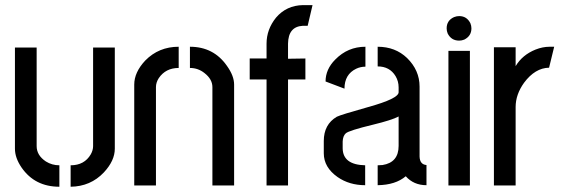

<svg xmlns="http://www.w3.org/2000/svg" viewBox="-20 -709 2153 734"><path d="M37.1 -140.6V-527.3H120.1V-150.4Q120.1 -115.2 155.3 -91.8Q178.7 -77.1 207 -77.1V4.9Q113.3 4.9 62.5 -68.4Q37.1 -105.5 37.1 -140.6ZM250 4.9V-77.1Q302.7 -77.1 327.1 -119.1Q335.9 -134.8 335.9 -150.4V-527.3H418.9V-140.6Q418.9 -94.7 377 -49.8Q326.2 3.9 250 4.9Z M493.2 0V-385.7Q493.2 -432.6 535.2 -477.5Q586.9 -530.3 663.1 -530.3V-449.2Q613.3 -449.2 586.9 -410.2Q576.2 -393.6 576.2 -376V0ZM706.1 -449.2V-530.3Q796.9 -530.3 847.7 -457Q875 -418.9 875 -385.7V0H792V-376Q792 -406.2 761.7 -429.7Q737.3 -449.2 706.1 -449.2Z M934.6 -405.3V-485.4H999V-542Q999 -596.7 1035.2 -641.6Q1075.2 -688.5 1138.7 -689.5H1174.8L1156.2 -610.4H1137.7Q1082 -607.4 1081.1 -542V-484.4L1147.5 -485.4V-405.3H1081.1V0H999V-405.3Z M1217.8 -123Q1217.8 -69.3 1270.5 -32.2Q1315.4 -1 1376 -1V-77.1Q1291 -79.1 1290 -141.6V-168Q1291 -189.5 1301.8 -199.2Q1313.5 -210 1406.2 -232.4Q1478.5 -250 1503.9 -263.7V-151.4Q1503.9 -87.9 1442.4 -78.1Q1432.6 -77.1 1423.8 -77.1V-1Q1492.2 -2 1531.2 -35.2Q1561.5 -1 1610.4 -1V-78.1Q1585 -80.1 1584 -110.4V-377.9Q1584 -440.4 1536.1 -487.3Q1491.2 -530.3 1423.8 -530.3V-455.1Q1469.7 -455.1 1492.2 -418Q1503.9 -398.4 1503.9 -375V-356.4Q1503.9 -332 1387.7 -299.8Q1283.2 -270.5 1267.6 -262.7Q1217.8 -233.4 1217.8 -169.9ZM1224.6 -397.5 1296.9 -370.1Q1296.9 -424.8 1341.8 -446.3Q1358.4 -454.1 1377 -454.1V-530.3Q1309.6 -530.3 1261.7 -481.4Q1224.6 -444.3 1224.6 -397.5Z M1687.5 -600.6Q1687.5 -630.9 1715.8 -643.6Q1725.6 -647.5 1735.4 -647.5Q1764.6 -647.5 1778.3 -620.1Q1782.2 -610.4 1782.2 -600.6Q1782.2 -571.3 1754.9 -557.6Q1745.1 -553.7 1735.4 -553.7Q1705.1 -553.7 1691.4 -581.1Q1687.5 -590.8 1687.5 -600.6ZM1694.3 0V-514.6H1776.4V0Z M1868.2 0V-528.3H1951.2V-456.1Q1976.6 -499 2027.3 -519.5Q2054.7 -530.3 2081.1 -530.3H2098.6L2079.1 -450.2Q2025.4 -449.2 1983.4 -392.6Q1951.2 -347.7 1951.2 -299.8V0Z"/></svg>

Font: Post No Bills Jaffna SemiBold
Style: Regular
Weight: 600
Designer: Kosala Senevirathne, Siva Puranthara, Lasantha Premarathna, Tharique Azeez
Foundry: Mooniak
Version: Version 1.220 ; ttfautohint (v1.6)